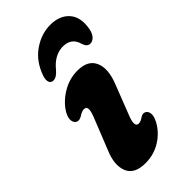

<svg xmlns="http://www.w3.org/2000/svg" viewBox="-221 -740 808 808"><g transform="rotate(-45 183.0 -336.0)"><path d="M229 -126.5Q240.5 -126.5 256.5 -138Q270.5 -147 281 -141Q292 -136.5 294.5 -120.5Q297 -104.5 284 -79.5Q262 -39 221.5 -13.8Q181 11.5 130.5 11.5Q65 11.5 47.5 -31.8Q30 -75 57 -139L110.5 -273Q124 -305.5 122.8 -319.2Q121.5 -333 107 -333Q96 -333 77.5 -321Q61.5 -311.5 50 -316.5Q38.5 -321 35.8 -337.2Q33 -353.5 46.5 -377.5Q69.5 -415.5 112 -441.2Q154.5 -467 203.5 -467Q265.5 -467 284.2 -423.8Q303 -380.5 274.5 -310.5L224.5 -182Q202 -126.5 229 -126.5ZM232 -582Q181.5 -582 141.5 -532.5Q121 -508.5 103 -508.5Q88.5 -508.5 84 -521Q79.5 -533.5 86.5 -554Q108 -616.5 156.2 -650.2Q204.5 -684 259 -684Q314 -684 344 -650.2Q374 -616.5 362.5 -553.5Q358.5 -533.5 347.5 -521Q336.5 -508.5 322 -508.5Q304 -508.5 296 -532.5Q283.5 -582 232 -582Z"/></g></svg>

Font: Fraunces 72pt S100
Style: Bold Italic
Weight: 700
Italic angle: -16°
Version: Version 1.000; ttfautohint (v1.8.3)